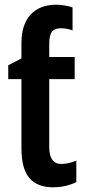

<svg xmlns="http://www.w3.org/2000/svg" viewBox="-20 -785 363 815"><path d="M218 -765Q236 -765 256.5 -761.5Q277 -758 288 -753V-656Q264 -665 238 -665Q212 -665 200.5 -650Q189 -635 189 -599V-543H297V-449H189V-161Q189 -89 240 -89Q269 -89 304 -103V-12Q284 -2 258.5 4Q233 10 204 10Q139 10 105 -29Q71 -68 71 -156V-449H15V-508L71 -537V-602Q71 -681 110 -723Q149 -765 218 -765Z"/></svg>

Font: Avrile Sans Condensed SemiBold
Style: Regular
Weight: 600
Width: 3
Designer: Monotype Design Team
Foundry: Monotype Imaging Inc.
Version: Version 2.001;September 10, 2019;FontCreator 11.5.0.2425 64-